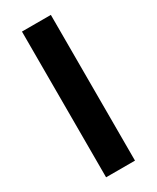

<svg xmlns="http://www.w3.org/2000/svg" viewBox="-228 -871 845 1034"><g transform="rotate(-30 194.5 -354.0)"><path d="M284.2 99.6H104.5V-806.6H284.2Z"/></g></svg>

Font: Pretendard Std Black
Style: Regular
Weight: 900
Designer: Base glyphs from Inter by Rasmus Andersson; Hangeul glyphs from Noto Sans CJK(Source Han Sans) by Jang Soo-young and Kan
Foundry: Kil Hyung-jin
Version: Version 1.309